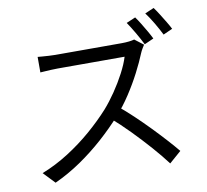

<svg xmlns="http://www.w3.org/2000/svg" viewBox="-93 -952 1186 1100"><g transform="rotate(-10 500.0 -402.0)"><path d="M756.7 -813.9Q769.7 -796.2 784.9 -771.4Q800.1 -746.6 814.5 -721.6Q828.9 -696.6 838.4 -676.9L784.2 -652.8Q769.4 -683.2 746.5 -722.6Q723.6 -762 703.6 -791.2ZM870.2 -848.9Q883.8 -830.6 899.4 -805.7Q915 -780.8 929.9 -756.3Q944.8 -731.8 954.1 -712.9L900.3 -688.8Q884.1 -721.6 861.5 -759.9Q838.9 -798.2 817.7 -826.2ZM779.9 -651.3Q775.4 -645 767.6 -631.5Q759.7 -618.1 755.4 -607.6Q735.6 -558.6 704.8 -498.9Q674 -439.3 635.8 -381.2Q597.6 -323.1 556.1 -276.6Q500.7 -214.7 434.9 -155.8Q369.2 -97 296.1 -46.9Q223 3.1 143.6 39.5L79.8 -27.4Q160.8 -59.3 235.4 -106.9Q309.9 -154.5 375.2 -210.9Q440.5 -267.4 491.9 -324.3Q526.1 -363.1 559.4 -412Q592.7 -460.8 619.2 -511.2Q645.7 -561.6 658.1 -602.7Q649.5 -602.7 619.7 -602.7Q589.9 -602.7 548.9 -602.7Q507.8 -602.7 462.7 -602.7Q417.6 -602.7 376.6 -602.7Q335.5 -602.7 306.4 -602.7Q277.4 -602.7 268.4 -602.7Q250.7 -602.7 229.2 -601.6Q207.8 -600.4 190.2 -599.3Q172.7 -598.2 167.2 -597.8V-688.1Q174.3 -687.3 192.7 -685.9Q211.1 -684.5 232.1 -683.2Q253.2 -681.9 268.4 -681.9Q278.5 -681.9 307.7 -681.9Q336.8 -681.9 377.3 -681.9Q417.8 -681.9 461.9 -681.9Q505.9 -681.9 546.3 -681.9Q586.8 -681.9 615.7 -681.9Q644.7 -681.9 654.3 -681.9Q678.8 -681.9 698.2 -684.3Q717.6 -686.6 729.1 -690.2ZM569.1 -329Q610.1 -295.4 653.5 -254.4Q696.9 -213.4 738.9 -170.1Q780.8 -126.8 816.9 -87Q853 -47.3 878.8 -15.8L809.4 44.8Q773.6 -3.1 724.7 -58.5Q675.7 -113.9 621.2 -169.8Q566.6 -225.6 512 -272.8Z"/></g></svg>

Font: Noto Sans HK Thin
Style: Regular
Weight: 100
Designer: Ryoko NISHIZUKA 西塚涼子 (kana, bopomofo & ideographs); Paul D. Hunt (Latin, Greek & Cyrillic); Sandoll Communications 산돌커뮤니
Foundry: Adobe
Version: Version 2.004-H2;hotconv 1.0.118;makeotfexe 2.5.65603